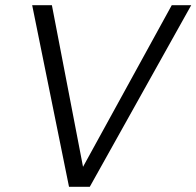

<svg xmlns="http://www.w3.org/2000/svg" viewBox="-20 -720 757 740"><path d="M246 0 104 -700H180L300 -77L642 -700H717L326 0Z"/></svg>

Font: DM Sans 12pt Light
Style: Italic
Weight: 300
Italic angle: -10°
Version: Version 4.004;gftools[0.9.30]